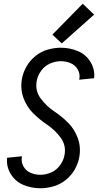

<svg xmlns="http://www.w3.org/2000/svg" viewBox="-20 -998 540 1026"><path d="M310 -766 260 -813 422 -978 483 -920ZM196 8Q148 8 105 -10Q62 -28 37.5 -68Q13 -108 18 -155L97 -163Q97 -161 97 -159Q92 -132 105.5 -108.5Q119 -85 143.5 -74.5Q168 -64 196 -64Q225 -64 253.5 -76.5Q282 -89 301 -115Q320 -141 325 -171Q334 -223 303 -264Q272 -305 231.5 -332Q191 -359 157 -393Q123 -427 105.5 -474.5Q88 -522 97 -575Q103 -610 121.5 -642.5Q140 -675 170 -699Q200 -723 235.5 -733Q271 -743 305 -743Q353 -743 396 -725Q439 -707 463.5 -667Q488 -627 483 -580L403 -572Q404 -574 404 -576Q409 -603 395.5 -626.5Q382 -650 357.5 -660.5Q333 -671 305 -671Q276 -671 247.5 -658.5Q219 -646 200 -620Q181 -594 176 -564Q167 -512 198 -471Q229 -430 269.5 -403Q310 -376 344 -342Q378 -308 395.5 -260.5Q413 -213 404 -160Q398 -125 379.5 -92.5Q361 -60 331 -36Q301 -12 265.5 -2Q230 8 196 8Z"/></svg>

Font: Iosevka SS08
Style: Italic
Weight: 400
Italic angle: -10°
Monospace: yes
Designer: Belleve Invis
Foundry: Belleve Invis
Version: 2.1.0; ttfautohint (v1.8.2)